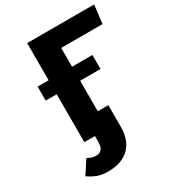

<svg xmlns="http://www.w3.org/2000/svg" viewBox="-220 -836 1084 1193"><g transform="rotate(-30 322.0 -239.5)"><path d="M201.5 232.3Q154.4 232.3 122.1 219.2Q89.7 206.2 62.6 186.7L124.6 91.8Q138.5 99 151.8 104.4Q165.1 109.7 185.6 109.7Q211.3 109.7 225.1 94.1Q239 78.5 239 40.5V0H163.1V-343.6H84.1V-444.1H163.1V-710.8H643.6L627.7 -579H331.3V-444.1H477.4V-343.6H331.3V-124.6H407.2V26.7Q407.2 127.2 353.3 179.7Q299.5 232.3 201.5 232.3Z"/></g></svg>

Font: FiraCode Nerd Font
Style: Bold
Weight: 700
Designer: Carrois Corporate, Edenspiekermann AG, Nikita Prokopov
Foundry: Carrois Corporate, Edenspiekermann AG, Nikita Prokopov
Version: Version 6.002;Nerd Fonts 2.1.0